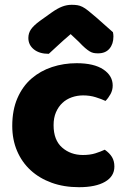

<svg xmlns="http://www.w3.org/2000/svg" viewBox="-20 -764 534 799"><path d="M326 -367Q301 -367 278.5 -359Q256 -351 239.5 -335.5Q223 -320 213 -297Q203 -274 203 -243Q203 -181 238.5 -150Q274 -119 325 -119Q355 -119 377 -126Q399 -133 416 -141Q436 -127 446 -110.5Q456 -94 456 -71Q456 -30 417 -7.5Q378 15 309 15Q246 15 195 -3.5Q144 -22 107.5 -55.5Q71 -89 51 -136Q31 -183 31 -240Q31 -306 52.5 -355.5Q74 -405 111 -437Q148 -469 196.5 -485Q245 -501 299 -501Q371 -501 410 -475Q449 -449 449 -408Q449 -389 440 -372.5Q431 -356 419 -344Q402 -352 378 -359.5Q354 -367 326 -367ZM274 -622Q240 -593 221 -575Q202 -557 183 -540Q144 -540 121 -558.5Q98 -577 98 -606Q98 -626 109 -642Q120 -658 146 -677L195 -712Q219 -729 238.5 -736.5Q258 -744 278 -744Q291 -744 301.5 -742.5Q312 -741 323 -735.5Q334 -730 347 -719.5Q360 -709 380 -692L450 -630Q451 -625 451.5 -621Q452 -617 452 -612Q452 -581 435.5 -561.5Q419 -542 388 -542Q378 -542 370 -543.5Q362 -545 353.5 -550Q345 -555 334 -564.5Q323 -574 308 -590Z"/></svg>

Font: Baloo Bhaina
Style: Regular
Weight: 400
Designer: Manish Minz, Shuchita Grover and Ek Type
Foundry: Ek Type
Version: Version 1.443;PS 1.000;hotconv 16.6.51;makeotf.lib2.5.65220;